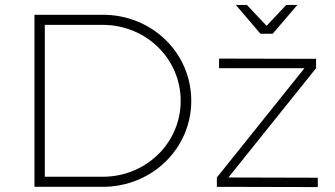

<svg xmlns="http://www.w3.org/2000/svg" viewBox="-20 -759 1359 780"><path d="M1088 -622 1188 -739H1143L1063 -654L983 -739H938L1038 -622ZM398 -699H120V0H397C597 0 757 -155 757 -349C757 -545 597 -699 398 -699ZM398 -41H162V-658H397C573 -658 714 -521 714 -349C714 -178 573 -41 398 -41ZM908 -38 1264 -482V-520L870 -521V-482H1217L861 -38V0L1271 1V-37Z"/></svg>

Font: Montserrat arm ExtraLight
Style: Regular
Weight: 275
Designer: Julieta Ulanovsky
Foundry: Julieta Ulanovsky
Version: Version 6.000;PS 006.000;hotconv 1.0.88;makeotf.lib2.5.64775